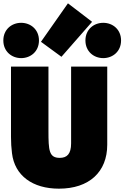

<svg xmlns="http://www.w3.org/2000/svg" viewBox="-20 -1105 747 1153"><path d="M46 -283C46 -249 48 -216 52 -185C68 -50 176 28 334 28C515 28 624 -72 624 -236V-705H407V-244C407 -180 382 -157 339 -157C274 -157 271 -202 271 -320V-705H46ZM226 -854 349 -764 533 -974 388 -1085ZM600 -756C657 -756 707 -796 707 -862C707 -928 657 -968 600 -968C543 -968 493 -928 493 -862C493 -796 543 -756 600 -756ZM0 -862C0 -796 50 -756 107 -756C164 -756 214 -796 214 -862C214 -928 164 -968 107 -968C50 -968 0 -928 0 -862Z"/></svg>

Font: Repo ExtraBlack
Style: Regular
Weight: 400
Designer: Stefan Peev
Foundry: Context Ltd
Version: Version 001.502